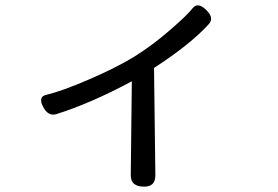

<svg xmlns="http://www.w3.org/2000/svg" viewBox="-20 -620 1040 718"><path d="M152 -265Q214 -280 313 -323Q413 -366 482 -408Q551 -451 615 -507Q680 -563 701 -590Q720 -613 751 -583Q782 -553 761 -530Q692 -454 556 -366L561 36Q561 78 519 78Q469 78 469 36L473 -316Q318 -233 190 -193Q160 -184 141 -221Q122 -258 152 -265Z"/></svg>

Font: Swei Gothic CJK TC Regular
Style: Regular
Weight: 400
Version: Version 2.129